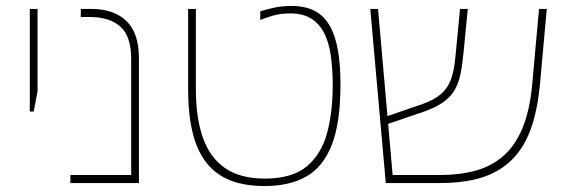

<svg xmlns="http://www.w3.org/2000/svg" viewBox="-20 -614 1889 644"><path d="M80 -240V-584H106V-308L93 -240Z M216 0V-27H420V-416Q420 -493 383.5 -525Q347 -557 281 -557H251V-584H286Q362 -584 404 -543.5Q446 -503 446 -419V0Z M868 10Q801 10 752.5 -9Q704 -28 672.5 -68Q641 -108 626 -169.5Q611 -231 611 -315V-584H637V-315Q637 -218 661 -151Q685 -84 736 -49.5Q787 -15 868 -15Q960 -15 1009 -56Q1058 -97 1077 -167.5Q1096 -238 1096 -328Q1096 -384 1089.5 -428.5Q1083 -473 1066.5 -504.5Q1050 -536 1022.5 -552.5Q995 -569 953 -569Q922 -569 897 -562Q872 -555 853 -547V-576Q872 -582 898.5 -588Q925 -594 957 -594Q1004 -594 1035.5 -577.5Q1067 -561 1086 -527.5Q1105 -494 1113.5 -445Q1122 -396 1122 -331Q1122 -203 1093 -128.5Q1064 -54 1007.5 -22Q951 10 868 10Z M1274 0 1222 -584H1248L1297 -27H1456Q1523 -27 1576.5 -42Q1630 -57 1669.5 -92Q1709 -127 1733 -185.5Q1757 -244 1765 -330L1788 -584H1814L1791 -330Q1784 -257 1767.5 -202.5Q1751 -148 1723.5 -109.5Q1696 -71 1657 -46.5Q1618 -22 1568 -11Q1518 0 1456 0ZM1277 -197 1275 -223 1397 -265Q1436 -279 1458.5 -298Q1481 -317 1492 -346.5Q1503 -376 1507 -418L1523 -584H1549L1535 -440Q1531 -397 1524.5 -365.5Q1518 -334 1504 -310.5Q1490 -287 1463.5 -269Q1437 -251 1392 -236Z"/></svg>

Font: Noto Sans Hebrew Thin
Style: Regular
Weight: 250
Designer: Monotype Design Team
Foundry: Monotype Imaging Inc.
Version: Version 2.003